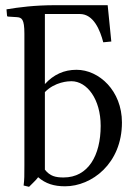

<svg xmlns="http://www.w3.org/2000/svg" viewBox="-20 -708 531 740"><path d="M153 -54V-353C192 -393 244 -395 255 -395C316 -395 368 -325 368 -223C368 -109 320 -24 225 -24C194 -24 173 -29 153 -54ZM194 -688C113 -688 53 -680 5 -672L7 -649C7 -645 9 -644 12 -644L44 -642C64 -640.7 74 -635 74 -578V-71C74 -32 74 -16 71 7L92 12C101 2 118 -12 127 -25C156 0 188 10 231 10C333 10 450 -77 450 -236C450 -358 362 -439 275 -439C227 -439 187 -421 153 -384V-654H288C341 -654 366 -591 378 -545L409 -548L395 -688Z"/></svg>

Font: Libertinus Math
Style: Regular
Weight: 400
Designer: Philipp H. Poll
Foundry: Khaled Hosny
Version: Version 6.2